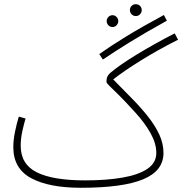

<svg xmlns="http://www.w3.org/2000/svg" viewBox="-20 -868 863 909"><path d="M623 -792Q611 -792 603 -800.5Q595 -809 595 -820Q595 -832 603 -840Q611 -848 623 -848Q635 -848 643 -840Q651 -832 651 -820Q651 -809 643 -800.5Q635 -792 623 -792ZM467 -586 450 -612Q505 -651 578.5 -696Q652 -741 756 -797L770 -770Q667 -713 595 -668.5Q523 -624 467 -586ZM513 -740Q501 -740 493 -748.5Q485 -757 485 -768Q485 -779 493 -787.5Q501 -796 513 -796Q524 -796 532 -787.5Q540 -779 540 -768Q540 -757 532 -748.5Q524 -740 513 -740ZM363 21Q212 21 127.5 -24.5Q43 -70 43 -171Q43 -205 51 -244Q59 -283 69 -316L101 -307Q93 -280 85.5 -246Q78 -212 78 -178Q78 -90 154.5 -52Q231 -14 383 -14Q483 -14 559 -27Q635 -40 677.5 -68.5Q720 -97 720 -144Q720 -189 692.5 -238Q665 -287 620 -336Q570 -391 540.5 -420Q511 -449 497.5 -462Q484 -475 484 -481Q484 -496 488.5 -505.5Q493 -515 501 -522Q547 -561 628.5 -610.5Q710 -660 807 -710L823 -680Q726 -631 645 -580.5Q564 -530 516 -492Q559 -448 601.5 -405Q644 -362 678.5 -319Q713 -276 733.5 -232.5Q754 -189 754 -144Q754 -59 657.5 -19Q561 21 363 21Z"/></svg>

Font: Noto Sans Arabic UI SmCn XLt
Style: Regular
Weight: 200
Width: 4
Designer: Monotype Design Team, Nadine Chahine and Nizar Qandah
Foundry: Monotype Imaging Inc.
Version: Version 2.010; ttfautohint (v1.8.4.7-5d5b)